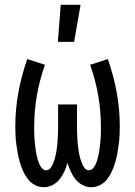

<svg xmlns="http://www.w3.org/2000/svg" viewBox="-20 -775 565 803"><path d="M163 8Q144 8 126.5 -1Q109 -10 97 -25.5Q85 -41 77 -58.5Q69 -76 63.5 -94.5Q58 -113 54.5 -132Q51 -151 48.5 -170Q46 -189 45 -208Q44 -227 44 -247Q44 -318 57 -389Q70 -460 94 -528L168 -504Q146 -442 134.5 -377Q123 -312 123 -246Q123 -236 123 -226Q123 -216 123.5 -206Q124 -196 125 -186Q126 -176 127 -166Q128 -156 129.5 -146Q131 -136 133 -126.5Q135 -117 138 -107Q141 -97 145 -88Q149 -79 156 -71Q163 -63 173 -63Q184 -63 191 -72Q198 -81 202 -91Q206 -101 209 -111Q212 -121 214 -131.5Q216 -142 217.5 -153Q219 -164 220 -174.5Q221 -185 221.5 -195.5Q222 -206 222.5 -217Q223 -228 223 -238.5Q223 -249 223 -260V-338H302V-260Q302 -249 302 -238.5Q302 -228 302.5 -217Q303 -206 303.5 -195.5Q304 -185 305 -174.5Q306 -164 307.5 -153Q309 -142 311 -131.5Q313 -121 316 -111Q319 -101 323 -91Q327 -81 334 -72Q341 -63 352 -63Q362 -63 369 -71Q376 -79 380 -88Q384 -97 387 -107Q390 -117 392 -126.5Q394 -136 395.5 -146Q397 -156 398 -166Q399 -176 400 -186Q401 -196 401.5 -206Q402 -216 402 -226Q402 -236 402 -246Q402 -312 390.5 -377Q379 -442 357 -504L431 -528Q455 -460 468 -389Q481 -318 481 -247Q481 -227 480 -208Q479 -189 476.5 -170Q474 -151 470.5 -132Q467 -113 461.5 -94.5Q456 -76 448 -58.5Q440 -41 428 -25.5Q416 -10 398.5 -1Q381 8 362 8Q343 8 325.5 -1Q308 -10 296 -25Q284 -40 276 -57.5Q268 -75 262 -94Q257 -75 249 -57.5Q241 -40 229 -25Q217 -10 199.5 -1Q182 8 163 8ZM222 -600 234 -755H317L290 -600Z"/></svg>

Font: Iosevka Pride
Style: Regular
Weight: 400
Monospace: yes
Designer: Belleve Invis
Foundry: Belleve Invis
Version: Version 30.3.1; ttfautohint (v1.8.4)